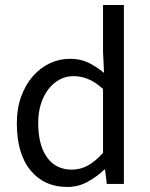

<svg xmlns="http://www.w3.org/2000/svg" viewBox="-20 -732 595 764"><path d="M248 12Q156 12 101.5 -54Q47 -120 47 -242Q47 -301 64.5 -348.5Q82 -396 111 -429Q140 -462 178 -480Q216 -498 258 -498Q300 -498 331 -483Q362 -468 394 -442L390 -525V-712H473V0H405L398 -57H395Q366 -29 328.5 -8.5Q291 12 248 12ZM266 -57Q300 -57 330 -73.5Q360 -90 390 -124V-378Q359 -406 330.5 -417.5Q302 -429 272 -429Q243 -429 217.5 -415.5Q192 -402 173 -377.5Q154 -353 143 -319Q132 -285 132 -243Q132 -155 167 -106Q202 -57 266 -57Z"/></svg>

Font: Processing Sans Pro
Style: Regular
Weight: 400
Designer: Paul D. Hunt
Foundry: Adobe Systems Incorporated
Version: Version 2.020;PS 2.000;hotconv 1.0.86;makeotf.lib2.5.63406